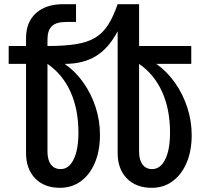

<svg xmlns="http://www.w3.org/2000/svg" viewBox="-20 -720 970 918"><path d="M894.5 -414.5H727.5Q778.5 -378.5 816.5 -324.5Q854.5 -270.5 875.5 -206Q896.5 -141.5 896.5 -74Q896.5 1 872.5 57.8Q848.5 114.5 805.5 146.2Q762.5 178 705.5 178Q630.5 178 586.5 133Q542.5 88 542.5 11.5V-570.5Q500 -489.5 439 -452Q378 -414.5 289 -414.5Q340 -379.5 378 -326Q416 -272.5 437 -208Q458 -143.5 458 -75.5Q458 0.5 434 57.5Q410 114.5 367 146.2Q324 178 266.5 178Q192 178 148.2 133Q104.5 88 104.5 11.5V-414.5H21.5V-500H104.5V-537.5Q104.5 -614 151.8 -657Q199 -700 283 -700H343.5V-615H295.5Q249 -615 228 -595Q207 -575 207 -531.5V-500Q287.5 -500 342.8 -508.8Q398 -517.5 434.8 -539.5Q471.5 -561.5 496.5 -600.5Q521.5 -639.5 542.5 -700H645V-500H894.5ZM645 -414.5V5Q645 44.5 661.5 66.5Q678 88.5 707 88.5Q747 88.5 770 42Q793 -4.5 793 -86Q793 -197 755.2 -280.8Q717.5 -364.5 645 -414.5ZM207 -414.5V5Q207 44.5 223.5 66.5Q240 88.5 270 88.5Q309.5 88.5 332.2 42Q355 -4.5 355 -86Q355 -197 317.2 -280.8Q279.5 -364.5 207 -414.5Z"/></svg>

Font: Overused Grotesk Medium
Style: Regular
Weight: 525
Version: Version 0.004